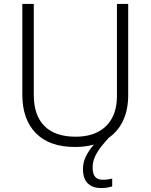

<svg xmlns="http://www.w3.org/2000/svg" viewBox="-20 -734 762 972"><path d="M449 114Q449 147 462 161.5Q475 176 500 176Q516 176 528 174Q540 172 548 170V210Q537 213 523.5 215.5Q510 218 492 218Q449 218 424.5 194.5Q400 171 400 121Q400 88 415 57.5Q430 27 453 1Q476 -25 501 -45L539 -46Q515 -20 494.5 5.5Q474 31 461.5 57.5Q449 84 449 114ZM629 -252Q629 -171 597.5 -112Q566 -53 505.5 -21.5Q445 10 359 10Q230 10 161.5 -60Q93 -130 93 -254V-714H151V-254Q151 -150 205 -96Q259 -42 362 -42Q430 -42 476.5 -66.5Q523 -91 547.5 -137Q572 -183 572 -248V-714H629Z"/></svg>

Font: Noto Sans Devanagari Light
Style: Regular
Weight: 300
Version: Version 2.003